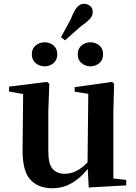

<svg xmlns="http://www.w3.org/2000/svg" viewBox="-20 -977 718 1013"><path d="M215.8 -627Q189 -627 168.5 -643.8Q147.9 -660.6 147.9 -689.9Q147.9 -720.7 168.5 -737.3Q189 -753.9 215.8 -753.9Q242.2 -753.9 262.2 -737.3Q282.2 -720.7 282.2 -689.9Q282.2 -660.6 262.2 -643.8Q242.2 -627 215.8 -627ZM301.8 -780.8 353 -875Q371.6 -922.4 387.2 -939.7Q402.8 -957 423.8 -957Q440.4 -957 454.8 -946Q469.2 -935.1 469.2 -914.1Q469.2 -893.6 454.8 -877.9Q440.4 -862.3 401.9 -834L323.2 -764.2ZM457 -627Q430.7 -627 410.4 -643.8Q390.1 -660.6 390.1 -689.9Q390.1 -720.7 410.4 -737.3Q430.7 -753.9 457 -753.9Q483.9 -753.9 503.9 -737.3Q523.9 -720.7 523.9 -689.9Q523.9 -660.6 503.9 -643.8Q483.9 -627 457 -627ZM448.2 12.2 442.9 -85.9Q407.2 -40 360.6 -12Q314 16.1 255.9 16.1Q181.6 16.1 139.9 -29.3Q98.1 -74.7 99.1 -188L102.1 -481L27.8 -494.1V-520L228 -544.9L240.2 -535.2L234.9 -389.2V-178.2Q234.9 -111.3 257.8 -85.7Q280.8 -60.1 321.8 -60.1Q355 -60.1 385.3 -76.2Q415.5 -92.3 441.9 -120.1L445.8 -481.9L374 -493.2V-517.1L570.8 -544.9L582 -535.2L578.1 -389.2V-35.2L646 -27.8V1Z"/></svg>

Font: Source Han Serif TW
Style: Bold
Weight: 700
Designer: Ryoko NISHIZUKA Ë•øÂ°öÊ∂ºÂ≠ê (kana & ideographs); Frank Grie√ühammer (Latin, Greek & Cyrillic); Wenlong ZHANG Âº†ÊñáÈæô 
Foundry: Adobe
Version: Version 2.003;hotconv 1.1.1;makeotfexe 2.6.0